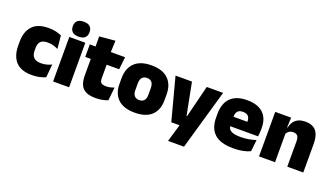

<svg xmlns="http://www.w3.org/2000/svg" viewBox="-74 -1258 3456 1996"><g transform="rotate(20 1654.0 -260.5)"><path d="M265.5 13.5Q145 13.5 87 -49.5Q29 -112.5 29 -227V-269.5Q29 -380.5 87 -443.5Q145 -506.5 265 -506.5Q294.5 -506.5 321 -502.8Q347.5 -499 370 -492.2Q392.5 -485.5 410 -477L424 -332.5Q399.5 -345 371 -353.2Q342.5 -361.5 307.5 -361.5Q253.5 -361.5 230.2 -337Q207 -312.5 207 -266.5V-234Q207 -186 232.5 -160.2Q258 -134.5 312.5 -134.5Q346.5 -134.5 374.2 -142Q402 -149.5 429 -162L415.5 -17Q388 -3.5 349 5Q310 13.5 265.5 13.5Z M674.5 0H497.5V-492.5H674.5ZM586 -528Q537.5 -528 515.5 -549.8Q493.5 -571.5 493.5 -608.5V-612.5Q493.5 -649.5 515.5 -671.2Q537.5 -693 586 -693Q634 -693 656.2 -671.2Q678.5 -649.5 678.5 -612.5V-608.5Q678.5 -571 656.2 -549.5Q634 -528 586 -528Z M969 11.5Q900.5 11.5 860.2 -9.2Q820 -30 802.8 -71Q785.5 -112 785.5 -172V-436H961V-202Q961 -170 975.5 -155.2Q990 -140.5 1032.5 -140.5Q1055.5 -140.5 1078.2 -145.8Q1101 -151 1119.5 -158L1104.5 -13Q1078.5 -2 1044.5 4.8Q1010.5 11.5 969 11.5ZM1099.5 -354H724V-492.5H1114.5ZM956 -480.5H788L787.5 -604L962 -619.5Z M1403.5 15Q1280 15 1217.2 -45.2Q1154.5 -105.5 1154.5 -212.5V-275Q1154.5 -384.5 1217.5 -446Q1280.5 -507.5 1403.5 -507.5Q1527 -507.5 1589.8 -446Q1652.5 -384.5 1652.5 -275V-212.5Q1652.5 -105.5 1590 -45.2Q1527.5 15 1403.5 15ZM1403.5 -124Q1439 -124 1457.2 -145.2Q1475.5 -166.5 1475.5 -206V-282Q1475.5 -324.5 1457.2 -346.5Q1439 -368.5 1403.5 -368.5Q1368.5 -368.5 1350 -346.5Q1331.5 -324.5 1331.5 -282V-206Q1331.5 -166.5 1350 -145.2Q1368.5 -124 1403.5 -124Z M1923.5 -138H2014.5L1919.5 -97L2018 -492.5H2199L2008 172H1831.5L1908 -87L1992 -21.5H1797L1672.5 -492.5H1854.5Z M2492 13Q2350.5 13 2284.2 -48.5Q2218 -110 2218 -228.5V-267Q2218 -384.5 2280.2 -446Q2342.5 -507.5 2462 -507.5Q2541.5 -507.5 2594.5 -481.2Q2647.5 -455 2674.2 -405.8Q2701 -356.5 2701 -287V-271.5Q2701 -251.5 2699.2 -230.8Q2697.5 -210 2694 -192.5H2535.5Q2537.5 -223 2538.2 -250Q2539 -277 2539 -298.5Q2539 -324.5 2531 -342.2Q2523 -360 2506 -369.2Q2489 -378.5 2462 -378.5Q2421.5 -378.5 2403.2 -357.5Q2385 -336.5 2385 -298V-253.5L2386 -234.5V-203.5Q2386 -188 2391.5 -173.5Q2397 -159 2411.8 -147.8Q2426.5 -136.5 2453.8 -130Q2481 -123.5 2524.5 -123.5Q2569 -123.5 2611.5 -130.8Q2654 -138 2693.5 -151L2679.5 -22.5Q2645 -5.5 2597.2 3.8Q2549.5 13 2492 13ZM2658.5 -192.5H2311.5V-296.5H2658.5Z M3265 0H3088V-283Q3088 -306.5 3082.2 -323.5Q3076.5 -340.5 3062.5 -349.5Q3048.5 -358.5 3024.5 -358.5Q3006 -358.5 2991.5 -352Q2977 -345.5 2966.8 -334.8Q2956.5 -324 2950.5 -310.5L2923.5 -383.5H2952Q2959.5 -418 2977.2 -445.2Q2995 -472.5 3026.8 -488.5Q3058.5 -504.5 3108 -504.5Q3162 -504.5 3196.8 -483.5Q3231.5 -462.5 3248.2 -420.2Q3265 -378 3265 -313.5ZM2952.5 0H2775.5V-492.5H2951.5L2946 -366L2952.5 -348Z"/></g></svg>

Font: Anek Kannada ExtraBold
Style: Regular
Weight: 800
Version: Version 1.003